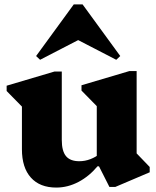

<svg xmlns="http://www.w3.org/2000/svg" viewBox="-20 -831 706 867"><path d="M234 16Q160 16 119.5 -29Q79 -74 79 -157V-403L122 -306L10 -420V-444L226 -508H259V-199Q259 -149 278 -126Q297 -103 338 -103Q364 -103 388.5 -112.5Q413 -122 432 -138V-82H422Q383 -35 334.5 -9.5Q286 16 234 16ZM474 13 427 -80H417V-405L460 -308L348 -422V-446L564 -510H597V-105L554 -183L656 -77V-53L501 13ZM161 -561 143 -578 313 -811H353L523 -578L505 -561L327 -653H339Z"/></svg>

Font: Platypi Light ExtraBold
Style: Regular
Weight: 800
Version: Version 1.200